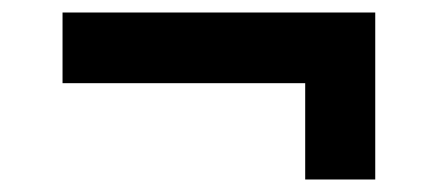

<svg xmlns="http://www.w3.org/2000/svg" viewBox="-20 -327 700 307"><path d="M468 -40H580V-307H80V-194H468Z"/></svg>

Font: Mluvka
Style: Bold
Weight: 700
Designer: Modified by Jiří Krblich, Original typeface by Gumpita Rahayu
Foundry: Gumpita Rahayu & Jiří Krblich
Version: Version 2.000;Glyphs 3.1.1 (3134)